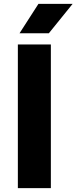

<svg xmlns="http://www.w3.org/2000/svg" viewBox="-20 -969 394 989"><path d="M72 0V-740H242V0ZM80.5 -797.5 178 -949H354L231.5 -797.5Z"/></svg>

Font: Encode Sans SC SemiExpanded
Style: Bold
Weight: 700
Width: 6
Designer: Multiple Designers
Foundry: Impallari Type
Version: Version 3.002